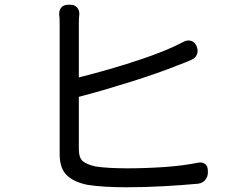

<svg xmlns="http://www.w3.org/2000/svg" viewBox="-20 -789 1040 811"><path d="M277 -769Q295 -769 305.5 -757.5Q316 -746 315 -727Q314 -720 313.5 -711.5Q313 -703 313 -688V-462Q373 -477 444.5 -497.5Q516 -518 584.5 -541.5Q653 -565 705 -588Q720 -595 733.5 -601.5Q747 -608 756 -613Q772 -621 787 -616.5Q802 -612 810 -595L811 -592Q818 -575 812 -559.5Q806 -544 790 -537Q776 -531 765.5 -526.5Q755 -522 733 -514Q691 -497 638 -478.5Q585 -460 527.5 -442Q470 -424 415 -408Q360 -392 313 -380V-160Q313 -122 330 -108Q347 -94 383 -86Q407 -82 443 -80Q479 -78 516 -78Q595 -78 674.5 -83.5Q754 -89 818 -102Q835 -105 846.5 -96Q858 -87 858 -68V-60Q858 -42 846.5 -28.5Q835 -15 816 -13Q752 -7 673 -2.5Q594 2 512 2Q467 2 425 -0.5Q383 -3 351 -8Q294 -19 263 -48Q232 -77 232 -138Q232 -162 232 -208Q232 -254 232 -311.5Q232 -369 232 -429.5Q232 -490 232 -544Q232 -598 232 -636.5Q232 -675 232 -688Q232 -704 231.5 -712.5Q231 -721 230 -727Q229 -746 239 -757.5Q249 -769 268 -769Z"/></svg>

Font: Chiron GoRound TC
Style: Regular
Weight: 400
Designer: Ryoko NISHIZUKA 西塚涼子 (kana, bopomofo & ideographs); Paul D. Hunt (Latin, Greek & Cyrillic); Sandoll Communications 산돌커뮤니
Foundry: Adobe
Version: Version 1.000;hotconv 1.1.1;makeotfexe 2.6.0